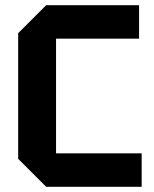

<svg xmlns="http://www.w3.org/2000/svg" viewBox="-20 -720 594 740"><path d="M50 -108V-592L158 -700H516V-571H196V-129H526V0H158Z"/></svg>

Font: Tektur SemiBold
Style: Regular
Weight: 600
Designer: Adam Jagosz
Foundry: Adam Jagosz
Version: Version 1.005;gftools[0.9.30]